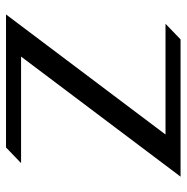

<svg xmlns="http://www.w3.org/2000/svg" viewBox="-11 -609 620 638"><g transform="rotate(-90 299.0 -290.0)"><path d="M31 0H487L539 -50H171L570 -580H128L76 -530H430Z"/></g></svg>

Font: Charger Sport
Style: DfExt
Weight: 400
Designer: Jasper
Foundry: Cannot Into Space Fonts
Version: Version 1.1